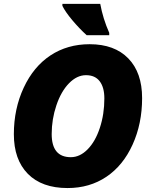

<svg xmlns="http://www.w3.org/2000/svg" viewBox="-20 -951 777 981"><path d="M538.1 -771H422.9Q384.8 -805.7 349.4 -847.9Q314 -890.1 298.8 -920.9V-931.2H492.2Q505.9 -856 538.1 -783.2ZM438 -725.1Q564.9 -725.1 635.5 -652.6Q706.1 -580.1 706.1 -449.7Q706.1 -319.3 657.5 -212.2Q608.9 -105 523.4 -47.6Q438 9.8 325.2 9.8Q193.8 9.8 122.1 -63Q50.8 -135.7 50.8 -265.4Q50.8 -395 101.1 -502.9Q151.4 -610.8 238 -668Q324.7 -725.1 438 -725.1ZM513.2 -448.2Q513.2 -504.4 489.5 -535.6Q465.8 -566.9 419.4 -566.9Q373 -566.9 332.5 -525.4Q292 -483.9 268.1 -412.8Q244.1 -341.8 244.1 -266.1Q244.1 -147.9 341.8 -147.9Q388.2 -147.9 427.7 -188Q467.3 -228 490.2 -297.9Q513.2 -367.7 513.2 -448.2Z"/></svg>

Font: Open Sans Hebrew Extra Bold
Style: Italic
Weight: 800
Italic angle: -12°
Foundry: Ascender Corporation, Yanek Iontef
Version: Version 2.001;PS 002.001;hotconv 1.0.70;makeotf.lib2.5.58329